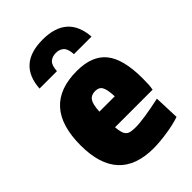

<svg xmlns="http://www.w3.org/2000/svg" viewBox="-234 -880 982 982"><g transform="rotate(-45 257.0 -388.5)"><path d="M80 -620Q91 -786 268 -786Q444 -786 456 -620H329Q327 -659 311 -674.5Q295 -690 268 -690Q241 -690 224.5 -675Q208 -660 206 -620ZM277 9Q23 9 23 -266Q23 -549 278 -549Q389 -549 439.5 -486Q490 -423 490 -285Q490 -254 489 -239Q488 -224 485 -207H213Q215 -183 219.5 -168Q224 -153 232.5 -145Q241 -137 255 -134.5Q269 -132 289 -132Q317 -132 365 -139.5Q413 -147 468 -159L473 -22Q453 -15 429 -9.5Q405 -4 379 0Q353 4 326.5 6.5Q300 9 277 9ZM272 -410Q243 -410 229.5 -391Q216 -372 213 -320H324Q322 -370 311 -390Q300 -410 272 -410Z"/></g></svg>

Font: Encode Sans Compressed
Style: Black
Weight: 900
Designer: Pablo Impallari, Andres Torresi
Foundry: Pablo Impallari, Andres Torresi
Version: Version 1.000; ttfautohint (v1.00) -l 8 -r 50 -G 200 -x 14 -